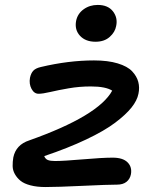

<svg xmlns="http://www.w3.org/2000/svg" viewBox="-20 -752 652 782"><path d="M369.1 -582Q328.1 -582 305.7 -606.4Q283.2 -630.9 290 -667Q295.9 -696.3 320.6 -714.1Q345.2 -731.9 377.9 -731.9Q419.9 -731.9 440.2 -705.6Q460.4 -679.2 453.1 -646Q448.7 -621.1 426.8 -601.6Q404.8 -582 369.1 -582ZM165 9.8Q130.4 9.8 104.2 2.9Q78.1 -3.9 63.7 -15.6Q49.3 -27.3 40.5 -43Q31.7 -58.6 31.5 -75.7Q31.2 -92.8 34.2 -110.8Q44.9 -162.6 99.1 -180.2Q381.3 -280.3 437 -382.8Q410.2 -399.9 350.1 -399.9Q303.2 -399.9 259.8 -392.3Q216.3 -384.8 185.1 -377.4Q153.8 -370.1 137.2 -370.1Q119.1 -370.1 108.4 -390.1Q97.7 -410.2 102.1 -435.1Q106 -453.6 115.5 -463.9Q125 -474.1 146 -479Q259.3 -505.9 362.8 -505.9Q419.4 -505.9 459.2 -493.9Q499 -481.9 518.1 -461.7Q537.1 -441.4 543.2 -418.5Q549.3 -395.5 543.9 -370.1Q538.6 -342.8 515.4 -313.7Q492.2 -284.7 448.7 -252Q405.3 -219.2 331.3 -184.1Q257.3 -148.9 160.2 -116.2Q164.6 -104.5 174.8 -100.3Q185.1 -96.2 204.1 -96.2Q238.8 -96.2 317.6 -103Q396.5 -109.9 439 -109.9Q480.5 -109.9 499.5 -90.8Q518.6 -71.8 513.2 -42Q509.3 -22.5 494.9 -11.2Q480.5 0 457 0Q419.9 0 316.7 4.9Q213.4 9.8 165 9.8Z"/></svg>

Font: Shantell Sans Normal
Style: Italic
Weight: 500
Italic angle: -11.31°
Designer: Stephen Nixon, Anya Danilova, Shantell Martin
Foundry: Arrow Type
Version: Version 1.006;[559af2be0]